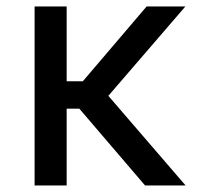

<svg xmlns="http://www.w3.org/2000/svg" viewBox="-20 -565 670 585"><path d="M183.1 -545.4V0H85.4V-545.4ZM544.9 -545.4 276.4 -233.9H150.4L134.8 -317.4H232.4L426.8 -545.4ZM421.9 0 218.8 -237.3 281.2 -306.6 545.4 0Z"/></svg>

Font: Sahel VF Regular
Style: Regular
Weight: 400
Foundry: Saber Rastikerdar (saber.rastikerdar@gmail.com)
Version: Version 3.4.0